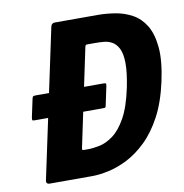

<svg xmlns="http://www.w3.org/2000/svg" viewBox="-77 -746 787 819"><g transform="rotate(-10 316.5 -336.5)"><path d="M618 -346Q599 -259 566.5 -198.5Q534 -138 493.5 -99Q453 -60 410.5 -38.5Q368 -17 328 -8.5Q288 0 257 0H71Q65 0 61.5 -4Q58 -8 59 -14L196 -658Q199 -673 214 -673H400Q437 -673 476 -666.5Q515 -660 548.5 -641.5Q582 -623 604 -587Q626 -551 631.5 -492.5Q637 -434 618 -346ZM468 -346Q481 -410 480.5 -450.5Q480 -491 469 -513Q458 -535 441 -544.5Q424 -554 404.5 -555.5Q385 -557 368 -557H338Q329 -557 327.5 -556Q326 -555 324 -548L235 -126Q234 -119 235 -117.5Q236 -116 242 -116H259Q282 -116 310.5 -122Q339 -128 369 -150Q399 -172 425 -218.5Q451 -265 468 -346ZM57 -277Q47 -277 46.5 -280Q46 -283 47 -291L63 -366Q65 -376 67.5 -378.5Q70 -381 80 -381H372Q381 -381 383 -379Q385 -377 383 -367L366 -287Q365 -280 362.5 -278.5Q360 -277 349 -277Z"/></g></svg>

Font: Glory Thin ExtraBold
Style: Italic
Weight: 800
Italic angle: -12°
Version: Version 1.011